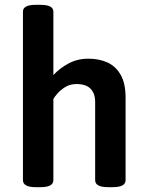

<svg xmlns="http://www.w3.org/2000/svg" viewBox="-20 -773 605 795"><path d="M128 2Q75 2 75 -27V-725Q75 -753 128 -753H148Q201 -753 201 -725V-462Q225 -489 262.5 -509.5Q300 -530 346 -530Q390 -530 424.5 -514.5Q459 -499 479.5 -463.5Q500 -428 500 -368V-27Q500 2 447 2H427Q374 2 374 -27V-351Q374 -386 355 -405.5Q336 -425 297 -425Q270 -425 250 -412.5Q230 -400 217.5 -385.5Q205 -371 201 -363V-27Q201 2 148 2Z"/></svg>

Font: Asap SemiBold
Style: Regular
Weight: 600
Designer: Pablo Cosgaya
Foundry: Omnibus-Type
Version: Version 3.001; ttfautohint (v1.8.3)